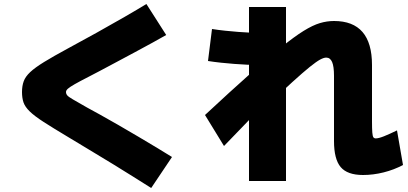

<svg xmlns="http://www.w3.org/2000/svg" viewBox="-20 -830 2040 960"><path d="M736 110Q685 78 640.5 50Q596 22 549.5 -6.5Q503 -35 448 -68Q393 -101 322 -144Q245 -190 198.5 -220Q152 -250 128.5 -273Q105 -296 97.5 -318Q90 -340 90 -370Q90 -400 98.5 -423.5Q107 -447 131 -469.5Q155 -492 200.5 -520Q246 -548 320 -588Q389 -625 462.5 -666Q536 -707 602 -745Q668 -783 712 -810L811 -655Q785 -640 744 -617.5Q703 -595 655.5 -569.5Q608 -544 562 -519.5Q516 -495 479.5 -475.5Q443 -456 423 -446Q378 -423 353.5 -409Q329 -395 319.5 -386.5Q310 -378 310 -370Q310 -361 316 -353.5Q322 -346 344.5 -333Q367 -320 416 -292Q438 -280 479 -257.5Q520 -235 570 -206Q620 -177 671 -147Q722 -117 766.5 -90Q811 -63 840 -45Z M1795 45Q1717 45 1683.5 5.5Q1650 -34 1650 -125V-451Q1650 -498 1640.5 -520Q1631 -542 1611 -542Q1599 -542 1580.5 -532Q1562 -522 1529 -495.5Q1496 -469 1441 -419Q1386 -369 1302 -289H1282Q1245 -250 1199.5 -203Q1154 -156 1100 -100L1005 -255Q1135 -376 1228.5 -459Q1322 -542 1387 -594.5Q1452 -647 1498 -675.5Q1544 -704 1579.5 -714.5Q1615 -725 1650 -725Q1745 -725 1792.5 -670Q1840 -615 1840 -505V-223Q1840 -186 1841.5 -167.5Q1843 -149 1847 -143.5Q1851 -138 1859 -138Q1873 -138 1899.5 -148.5Q1926 -159 1965 -178L1995 -5Q1950 19 1898 32Q1846 45 1795 45ZM1225 75V-795H1410V75ZM1277 -505Q1247 -505 1215 -506.5Q1183 -508 1150.5 -510.5Q1118 -513 1085 -516.5Q1052 -520 1020 -525L1040 -685Q1072 -680 1105 -676.5Q1138 -673 1170.5 -670.5Q1203 -668 1235 -666.5Q1267 -665 1297 -665Z"/></svg>

Font: M PLUS 2 Thin Black
Style: Regular
Weight: 900
Version: Version 1.001